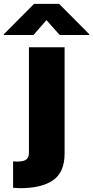

<svg xmlns="http://www.w3.org/2000/svg" viewBox="-100 -775 482 994"><path d="M234.4 -530.3V19.5Q234.4 116.7 175 158Q115.7 199.2 4.9 199.2Q-4.9 199.2 -32.2 197.3V60.5Q-23.4 61.5 -10.7 61.5Q22.9 61.5 36.4 50.5Q49.8 39.6 49.8 15.6V-530.3ZM140.6 -670.9 73.2 -593.8H-80.1V-597.7L76.2 -754.9H206.1L362.3 -597.7V-593.8H209Z"/></svg>

Font: Pretendard JP Black
Style: Regular
Weight: 900
Designer: Base glyphs from Inter by Rasmus Andersson; Hangeul glyphs from Noto Sans CJK(Source Han Sans) by Jang Soo-young and Kan
Foundry: Kil Hyung-jin
Version: Version 1.309